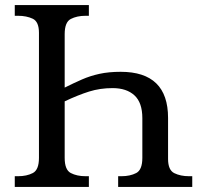

<svg xmlns="http://www.w3.org/2000/svg" viewBox="-20 -734 796 754"><path d="M38 0V-42H51Q85 -42 109 -54.5Q133 -67 133 -114V-605Q133 -649 108.5 -660.5Q84 -672 51 -672H38V-714H329V-672H316Q282 -672 258 -659.5Q234 -647 234 -600V-390Q270 -408 302 -422Q334 -436 370.5 -444Q407 -452 454 -452Q640 -452 640 -271V-110Q640 -66 664.5 -54Q689 -42 722 -42H735V0H444V-42H457Q491 -42 515 -54.5Q539 -67 539 -114V-270Q539 -331 508 -359.5Q477 -388 422 -388Q373 -388 330 -374.5Q287 -361 234 -336V-114Q234 -67 258 -54.5Q282 -42 316 -42H329V0Z"/></svg>

Font: NotoSerif-Regular
Style: Regular
Weight: 400
Designer: Monotype Design Team
Foundry: Monotype Imaging Inc.
Version: Version 2.007; ttfautohint (v1.8) -l 8 -r 50 -G 200 -x 14 -D